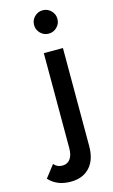

<svg xmlns="http://www.w3.org/2000/svg" viewBox="-209 -745 618 1047"><g transform="rotate(-15 100.0 -221.5)"><path d="M-68.4 200.2 -15.1 131.3Q2.9 153.3 32.7 153.3Q61.5 153.3 77.1 131.6Q92.8 109.9 92.8 72.3V-465.3H200.7V88.9Q200.7 165 161.9 207.5Q123 250 54.7 250Q-23.9 250 -68.4 200.2ZM100.6 -580.3Q81.1 -599.6 81.1 -627Q81.1 -654.3 100.6 -673.6Q120.1 -692.9 147 -692.9Q173.8 -692.9 193.4 -673.6Q212.9 -654.3 212.9 -627Q212.9 -599.6 193.4 -580.3Q173.8 -561 147 -561Q120.1 -561 100.6 -580.3Z"/></g></svg>

Font: Spartan MB SemBd
Style: Regular
Weight: 600
Designer: Matt Bailey, Mirko Velimirovic
Foundry: Matt Bailey
Version: Version 1.005